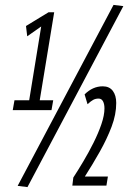

<svg xmlns="http://www.w3.org/2000/svg" viewBox="-20 -755 537 783"><path d="M32 -306 39 -346H99L148 -647L91 -607L86 -649L178 -705H201L142 -346H197L190 -306ZM92 8 52 3 443 -735 483 -730ZM275 2 279 -31Q298 -60 320 -97Q342 -134 361.5 -173Q381 -212 393.5 -248.5Q406 -285 406 -313Q406 -331 400 -342Q394 -353 382 -353Q370 -353 360.5 -348Q351 -343 337 -330L325 -370Q358 -403 399 -403Q426 -403 440 -384.5Q454 -366 454 -335Q454 -288 435 -238Q416 -188 387 -136.5Q358 -85 326 -35H420L414 2Z"/></svg>

Font: Georama ExtraCondensed
Style: Italic
Weight: 400
Width: 2
Italic angle: -9°
Designer: Jean-Baptiste Levee
Foundry: Production Type
Version: Version 1.000